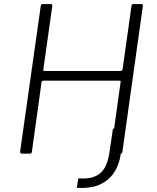

<svg xmlns="http://www.w3.org/2000/svg" viewBox="-20 -762 780 952"><path d="M597 -124 579 0Q572 52 547.5 90.5Q523 129 482.5 149.5Q442 170 384 170L373 169Q368 169 364.5 170Q361 171 361 169L366 136Q368 130 367 126.5Q366 123 368 123H391Q447 124 480 94Q513 64 523 -9L540 -124ZM573 -362H195Q188 -362 186 -354L138 -9Q137 0 126 0H90Q85 0 82 -3Q79 -6 80 -12L182 -732Q183 -742 192 -742H230Q242 -742 239 -730L195 -419Q194 -412 196 -411Q198 -410 203 -410H577Q587 -410 588 -420L632 -733Q633 -742 641 -742H680Q691 -742 688 -730L587 -10Q586 0 578 0H541Q529 0 530 -11L578 -355Q579 -359 578 -360.5Q577 -362 573 -362Z"/></svg>

Font: Libre Franklin ExtraLight
Style: Italic
Weight: 250
Italic angle: -8°
Designer: Pablo Impallari, Rodrigo Fuenzalida, Nhung Nguyen
Foundry: Impallari Type
Version: Version 3.000